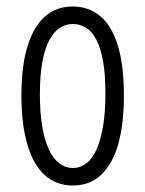

<svg xmlns="http://www.w3.org/2000/svg" viewBox="-20 -560 448 592"><path d="M205 12Q153 12 117.5 -20.5Q82 -53 64 -115.5Q46 -178 46 -265Q46 -357 65 -418Q84 -479 119 -509.5Q154 -540 204 -540Q254 -540 289.5 -510Q325 -480 343.5 -419Q362 -358 362 -265Q362 -177 344.5 -115.5Q327 -54 292 -21Q257 12 205 12ZM205 -42Q228 -42 247 -57Q266 -72 278.5 -101Q291 -130 298 -172.5Q305 -215 305 -271Q305 -332 297.5 -372.5Q290 -413 276.5 -438.5Q263 -464 244.5 -475Q226 -486 205 -486Q183 -486 165 -474.5Q147 -463 133 -438Q119 -413 111 -371.5Q103 -330 103 -270Q103 -214 110 -171.5Q117 -129 130 -100.5Q143 -72 162 -57Q181 -42 205 -42Z"/></svg>

Font: Bricolage Grotesque Condensed ExtraLight
Style: Regular
Weight: 250
Width: 3
Designer: Mathieu Triay
Foundry: Atelier Triay
Version: Version 1.000;gftools[0.9.30]